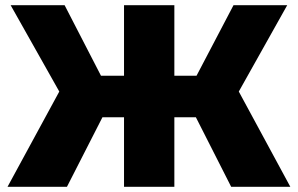

<svg xmlns="http://www.w3.org/2000/svg" viewBox="-20 -720 1149 740"><path d="M871 0 702 -333 868 -427 1099 0ZM594 -268V-428H820V-268ZM879 -329 696 -349 880 -700H1087ZM238 0H9L241 -427L408 -333ZM652 0H458V-700H652ZM516 -268H289V-428H516ZM230 -329 21 -700H229L410 -349Z"/></svg>

Font: MOST Montserrat ExtraBold
Style: Regular
Weight: 800
Designer: Julieta Ulanovsky
Foundry: Julieta Ulanovsky
Version: Version 8.000;March 11, 2024;FontCreator 15.0.0.2926 64-bit